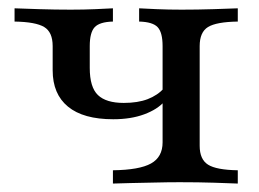

<svg xmlns="http://www.w3.org/2000/svg" viewBox="-20 -435 613 455"><path d="M247.6 0V-31.5Q310.5 -32.3 337.9 -47.6Q365.3 -62.9 365.3 -97.6V-325.8Q365.3 -358.1 353.6 -370.6Q341.9 -383.1 309.7 -383.9V-415.3Q323.4 -414.5 351.2 -413.3Q379 -412.1 410.5 -412.1Q447.6 -412.1 485.9 -413.3Q524.2 -414.5 543.5 -415.3V-383.9Q492.7 -383.1 473 -371Q453.2 -358.9 453.2 -325.8V-89.5Q453.2 -57.3 473 -44.8Q492.7 -32.3 543.5 -31.5V0Q524.2 -0.8 487.5 -2Q450.8 -3.2 405.6 -3.2Q377.4 -3.2 346.8 -2.4Q316.1 -1.6 289.9 -1.2Q263.7 -0.8 247.6 0ZM248.4 -152.4Q177.4 -152.4 141.1 -182.3Q104.8 -212.1 104.8 -268.5V-325.8Q104.8 -358.9 84.7 -371Q64.5 -383.1 14.5 -383.9V-415.3Q33.9 -414.5 72.6 -413.3Q111.3 -412.1 147.6 -412.1Q178.2 -412.1 206 -413.3Q233.9 -414.5 247.6 -415.3V-383.9Q216.1 -383.1 204.4 -370.6Q192.7 -358.1 192.7 -325.8V-274.2Q192.7 -228.2 212.1 -209.7Q231.5 -191.1 273.4 -191.1Q306.5 -191.1 329.8 -200Q353.2 -208.9 369.4 -226.6V-194.4Q353.2 -175.8 321.8 -164.1Q290.3 -152.4 248.4 -152.4Z"/></svg>

Font: Playfair 12pt Medium
Style: Regular
Weight: 500
Designer: Claus Eggers Sørensen
Foundry: Claus Eggers Sørensen
Version: Version 2.000;gftools[0.9.28]